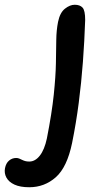

<svg xmlns="http://www.w3.org/2000/svg" viewBox="-147 -527 432 807"><path d="M-24 260Q-62 260 -86 249Q-110 238 -120 219.5Q-130 201 -126 180Q-122 159 -109 148Q-96 137 -79 137Q-72 137 -66 139.5Q-60 142 -54 145Q-48 148 -41 150Q-34 152 -24 152Q1 152 20.5 127Q40 102 50 55Q71 -52 79 -129Q87 -206 88 -261.5Q89 -317 89.5 -358.5Q90 -400 97 -435Q105 -474 126 -490.5Q147 -507 167 -507Q189 -507 200 -495Q211 -483 211 -443Q208 -354 201.5 -267Q195 -180 184 -95Q173 -10 156 74Q135 176 87.5 218Q40 260 -24 260Z"/></svg>

Font: Shantell Sans Medium
Style: Italic
Weight: 500
Italic angle: -11°
Designer: Stephen Nixon, Anya Danilova, Shantell Martin
Foundry: Arrow Type
Version: Version 1.011;[c5ecc13dd]